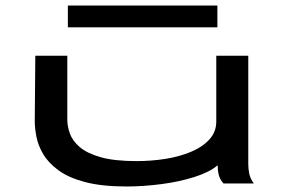

<svg xmlns="http://www.w3.org/2000/svg" viewBox="-20 -665 1040 696"><path d="M439 11Q349 11 288.5 -5Q228 -21 191.5 -48Q155 -75 136.5 -106.5Q118 -138 112 -169.5Q106 -201 106 -226L108 -463H224V-231Q224 -207 233.5 -180.5Q243 -154 269.5 -131.5Q296 -109 345.5 -95Q395 -81 475 -81Q528 -81 579 -89Q630 -97 672 -114.5Q714 -132 739 -159.5Q764 -187 764 -224V-463H880V-71Q880 -53 883.5 -35.5Q887 -18 900 0H790Q777 -15 773 -31Q769 -47 769 -66Q740 -41 685 -23.5Q630 -6 564.5 2.5Q499 11 439 11ZM226 -566V-645H768V-566Z"/></svg>

Font: Inconsolata UltraExpanded SemiBold
Style: Regular
Weight: 600
Width: 9
Monospace: yes
Designer: Raph Levien, Cyreal, Brenton Simpson
Foundry: Raph Levien, Cyreal, Google
Version: Version 3.001; ttfautohint (v1.8.2.53-6de2)